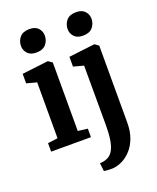

<svg xmlns="http://www.w3.org/2000/svg" viewBox="-185 -917 1036 1267"><g transform="rotate(-20 332.5 -283.0)"><path d="M107.8 -68.7V-461.1L37 -479.9V-546.7L220 -568.4H222L249.6 -548.8V-68.1L317.4 -59.6V0H37.9V-59.6ZM170.3 -647.6Q129.8 -647.6 109.4 -670.3Q89.1 -692.9 89.1 -722.1Q89.1 -757.5 111.2 -783.4Q133.4 -809.3 178.7 -809.3H179.7Q220.6 -809.3 240.8 -786.7Q260.9 -764 260.9 -734.8Q260.9 -699.5 238.8 -673.5Q216.7 -647.6 171.3 -647.6ZM365.3 -478V-546.7L546.3 -568.4H548.3L575.6 -548.8V-8.5Q575.6 53.5 558 100.1Q540.3 146.6 511.2 177.8Q482.2 208.9 448.2 225.1Q414.1 241.3 381.7 243Q374.9 243.1 362.1 242.9Q349.2 242.6 337.2 241.6Q325.2 240.6 321.1 239L314.6 182.1Q321.4 182.2 335.7 180.1Q350 178.1 366.2 171Q392.7 159.7 408.2 131.9Q423.8 104 430.5 61.3Q437.3 18.5 437.3 -37.3L436.6 -458.9ZM497.6 -647Q457.1 -647 436.8 -669.6Q416.5 -692.3 416.5 -721.5Q416.5 -756.8 438.6 -782.8Q460.7 -808.7 506.1 -808.7H507.1Q548 -808.7 568.1 -786Q588.3 -763.4 588.3 -734.2Q588.3 -698.8 566.2 -672.9Q544 -647 498.6 -647Z"/></g></svg>

Font: Merriweather 7pt Light
Style: Regular
Weight: 300
Designer: Eben Sorkin
Foundry: Eben Sorkin
Version: Version 2.200;gftools[0.9.31]